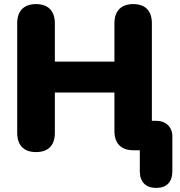

<svg xmlns="http://www.w3.org/2000/svg" viewBox="-20 -734 878 938"><path d="M743 184C795 184 822 155 822 102V-68C822 -113 791 -144 742 -144H722V-620C722 -681 690 -714 631 -714C572 -714 539 -681 539 -620V-433H248V-620C248 -681 215 -714 156 -714C97 -714 64 -681 64 -620V-85C64 -24 97 9 156 9C216 9 248 -24 248 -85V-282H539V-94C539 -34 571 0 631 0H663V102C663 155 692 184 743 184Z"/></svg>

Font: Nunito Black
Style: Regular
Weight: 900
Designer: Vernon Adams
Foundry: Vernon Adams
Version: Version 3.602